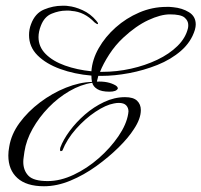

<svg xmlns="http://www.w3.org/2000/svg" viewBox="-20 -602 701 668"><path d="M133 46Q72 46 40.5 17.5Q9 -11 9 -61Q9 -75 12 -91Q19 -135 48 -174.5Q77 -214 119.5 -246Q162 -278 209.5 -297Q257 -316 300 -317Q299 -322 298.5 -328Q298 -334 298 -339Q239 -344 189.5 -362Q140 -380 110.5 -409.5Q81 -439 81 -480Q81 -500 88 -518Q102 -556 133.5 -569Q165 -582 196 -582Q201 -582 206.5 -582Q212 -582 217 -581Q240 -579 267.5 -566.5Q295 -554 315 -530Q321 -523 321 -520Q321 -518 319 -518Q317 -518 309 -524Q274 -561 229 -564Q225 -565 220 -565Q215 -565 209 -565Q186 -565 160 -554.5Q134 -544 122 -512Q118 -502 116 -492Q114 -482 114 -473Q114 -439 139 -414Q164 -389 206 -374Q248 -359 298 -354Q301 -395 323.5 -434.5Q346 -474 382.5 -506.5Q419 -539 464.5 -558.5Q510 -578 559 -578Q564 -578 570 -578Q576 -578 582 -577Q614 -574 637.5 -559.5Q661 -545 661 -517Q661 -509 658 -498Q645 -456 610 -425.5Q575 -395 527.5 -376Q480 -357 429 -347.5Q378 -338 334 -338H322L317 -318Q356 -320 382 -305Q390 -300 390 -294Q385 -283 361 -283Q333 -283 318.5 -292Q304 -301 301 -314Q261 -308 221.5 -285Q182 -262 149 -228Q116 -194 93.5 -154Q71 -114 65 -74Q64 -65 62.5 -56Q61 -47 61 -39Q61 -9 79 9.5Q97 28 146 28Q190 28 236.5 6Q283 -16 323.5 -51.5Q364 -87 392 -128Q420 -169 426 -206Q426 -208 426.5 -210.5Q427 -213 427 -214Q427 -227 419 -235.5Q411 -244 393 -244Q389 -244 385 -243.5Q381 -243 376 -242Q348 -237 312 -213Q276 -189 244.5 -153.5Q213 -118 197 -78Q193 -76 192 -76Q187 -76 190 -89Q200 -116 222.5 -146.5Q245 -177 275.5 -203.5Q306 -230 342 -247Q378 -264 415 -264Q444 -264 457 -251.5Q470 -239 470 -219Q470 -189 446 -153Q427 -123 392.5 -89Q358 -55 315 -24Q272 7 225 26.5Q178 46 133 46ZM328 -352H335Q386 -352 435.5 -363Q485 -374 527 -394Q569 -414 597.5 -442Q626 -470 634 -504Q635 -508 635 -515Q635 -530 622 -541Q609 -552 571 -552Q539 -552 496 -532Q453 -512 409 -471Q381 -445 360 -412.5Q339 -380 328 -352Z"/></svg>

Font: Luxurious Script
Style: Regular
Weight: 400
Designer: Robert E. Leuschke
Foundry: Robert E. Leuschke
Version: Version 1.010; ttfautohint (v1.8.3)